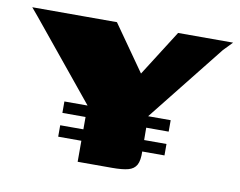

<svg xmlns="http://www.w3.org/2000/svg" viewBox="-62 -536 766 612"><g transform="rotate(10 321.0 -230.0)"><path d="M224 0V-182L17 -435L-4 -460H270L374 -312L468 -460H646L618 -431L420 -182L421 -69Q422 -39 414 -24.5Q406 -10 387.5 -5Q369 0 335 0ZM149 -182H493V-145H149ZM149 -105H493V-68H149Z"/></g></svg>

Font: Genos ExtraBold
Style: Regular
Weight: 800
Designer: Robert E. Leuschke
Foundry: Robert E. Leuschke
Version: Version 1.010